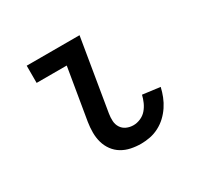

<svg xmlns="http://www.w3.org/2000/svg" viewBox="-119 -662 838 812"><g transform="rotate(-30 300.0 -256.0)"><path d="M354 8Q329 8 305 3Q281 -2 261 -14Q241 -26 227 -45Q213 -64 206.5 -87Q200 -110 200 -135Q200 -160 204 -185L246 -436H99V-520H357L299 -171Q296 -153 297 -135.5Q298 -118 307 -104Q316 -90 331.5 -83Q347 -76 365 -76Q382 -76 399.5 -83.5Q417 -91 429 -105Q441 -119 448.5 -136Q456 -153 460 -170L545 -159Q540 -137 531.5 -115.5Q523 -94 510 -74.5Q497 -55 480 -39Q463 -23 442 -12Q421 -1 398.5 3.5Q376 8 354 8Z"/></g></svg>

Font: Iosevka Medium Extended
Style: Italic
Weight: 500
Width: 7
Italic angle: -9°
Monospace: yes
Designer: Belleve Invis
Foundry: Belleve Invis
Version: Version 32.5.0; ttfautohint (v1.8.4)